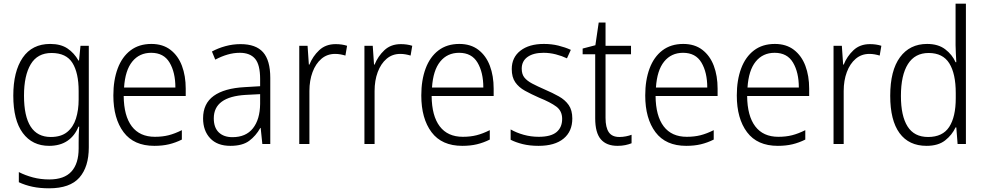

<svg xmlns="http://www.w3.org/2000/svg" viewBox="-20 -780 5332 1040"><path d="M252 -542Q309 -542 345.5 -517.5Q382 -493 405 -452H408L416 -532H461V18Q461 124 410 182Q359 240 246 240Q196 240 156 231.5Q116 223 82 207V152Q117 170 158.5 181Q200 192 247 192Q328 192 367 149Q406 106 406 24V-8Q406 -28 406.5 -49.5Q407 -71 409 -94H405Q385 -44 345 -17Q305 10 246 10Q155 10 103.5 -59.5Q52 -129 52 -262Q52 -393 103 -467.5Q154 -542 252 -542ZM259 -493Q183 -493 146.5 -432Q110 -371 110 -262Q110 -38 255 -38Q311 -38 344 -65Q377 -92 391.5 -138Q406 -184 406 -241V-287Q406 -385 372.5 -439Q339 -493 259 -493Z M800 -542Q862 -542 903.5 -510Q945 -478 965.5 -423.5Q986 -369 986 -300V-260H650Q651 -152 694 -95.5Q737 -39 819 -39Q860 -39 893.5 -47.5Q927 -56 965 -75V-24Q931 -7 895.5 1.5Q860 10 816 10Q705 10 649.5 -64Q594 -138 594 -263Q594 -346 617.5 -409Q641 -472 687 -507Q733 -542 800 -542ZM799 -494Q735 -494 696.5 -446.5Q658 -399 652 -306H930Q930 -388 898.5 -441Q867 -494 799 -494Z M1283 -541Q1366 -541 1405 -497Q1444 -453 1444 -358V0H1401L1392 -87H1390Q1366 -44 1329.5 -17Q1293 10 1228 10Q1157 10 1118.5 -31Q1080 -72 1080 -139Q1080 -219 1137.5 -260.5Q1195 -302 1305 -308L1389 -313V-352Q1389 -430 1361.5 -462Q1334 -494 1279 -494Q1246 -494 1213 -484.5Q1180 -475 1146 -457L1128 -501Q1161 -519 1201 -530Q1241 -541 1283 -541ZM1311 -266Q1138 -256 1138 -139Q1138 -89 1165 -63Q1192 -37 1239 -37Q1312 -37 1350 -85Q1388 -133 1389 -217V-270Z M1798 -541Q1832 -541 1860 -532L1851 -479Q1838 -483 1824 -485.5Q1810 -488 1795 -488Q1752 -488 1721 -461.5Q1690 -435 1673 -389.5Q1656 -344 1656 -287V0H1601V-532H1646L1653 -430H1656Q1674 -475 1709 -508Q1744 -541 1798 -541Z M2151 -541Q2185 -541 2213 -532L2204 -479Q2191 -483 2177 -485.5Q2163 -488 2148 -488Q2105 -488 2074 -461.5Q2043 -435 2026 -389.5Q2009 -344 2009 -287V0H1954V-532H1999L2006 -430H2009Q2027 -475 2062 -508Q2097 -541 2151 -541Z M2468 -542Q2530 -542 2571.5 -510Q2613 -478 2633.5 -423.5Q2654 -369 2654 -300V-260H2318Q2319 -152 2362 -95.5Q2405 -39 2487 -39Q2528 -39 2561.5 -47.5Q2595 -56 2633 -75V-24Q2599 -7 2563.5 1.5Q2528 10 2484 10Q2373 10 2317.5 -64Q2262 -138 2262 -263Q2262 -346 2285.5 -409Q2309 -472 2355 -507Q2401 -542 2468 -542ZM2467 -494Q2403 -494 2364.5 -446.5Q2326 -399 2320 -306H2598Q2598 -388 2566.5 -441Q2535 -494 2467 -494Z M3080 -138Q3080 -68 3032.5 -29Q2985 10 2897 10Q2849 10 2811 0.5Q2773 -9 2746 -23V-79Q2777 -61 2816.5 -50Q2856 -39 2898 -39Q2964 -39 2994.5 -64.5Q3025 -90 3025 -136Q3025 -179 2993.5 -202.5Q2962 -226 2900 -251Q2857 -270 2823.5 -288.5Q2790 -307 2771 -334.5Q2752 -362 2752 -406Q2752 -469 2799 -505.5Q2846 -542 2926 -542Q2968 -542 3004.5 -533Q3041 -524 3072 -510L3051 -464Q3024 -477 2991 -485.5Q2958 -494 2924 -494Q2869 -494 2837.5 -471.5Q2806 -449 2806 -408Q2806 -378 2820.5 -360Q2835 -342 2862.5 -327.5Q2890 -313 2931 -295Q2973 -277 3007 -258Q3041 -239 3060.5 -211Q3080 -183 3080 -138Z M3335 -38Q3353 -38 3370.5 -41.5Q3388 -45 3401 -50V-4Q3386 2 3367 6Q3348 10 3325 10Q3265 10 3234.5 -25.5Q3204 -61 3204 -139V-486H3136V-517L3205 -535L3223 -658H3260V-532H3398V-486H3260V-141Q3260 -90 3277.5 -64Q3295 -38 3335 -38Z M3681 -542Q3743 -542 3784.5 -510Q3826 -478 3846.5 -423.5Q3867 -369 3867 -300V-260H3531Q3532 -152 3575 -95.5Q3618 -39 3700 -39Q3741 -39 3774.5 -47.5Q3808 -56 3846 -75V-24Q3812 -7 3776.5 1.5Q3741 10 3697 10Q3586 10 3530.5 -64Q3475 -138 3475 -263Q3475 -346 3498.5 -409Q3522 -472 3568 -507Q3614 -542 3681 -542ZM3680 -494Q3616 -494 3577.5 -446.5Q3539 -399 3533 -306H3811Q3811 -388 3779.5 -441Q3748 -494 3680 -494Z M4177 -542Q4239 -542 4280.5 -510Q4322 -478 4342.5 -423.5Q4363 -369 4363 -300V-260H4027Q4028 -152 4071 -95.5Q4114 -39 4196 -39Q4237 -39 4270.5 -47.5Q4304 -56 4342 -75V-24Q4308 -7 4272.5 1.5Q4237 10 4193 10Q4082 10 4026.5 -64Q3971 -138 3971 -263Q3971 -346 3994.5 -409Q4018 -472 4064 -507Q4110 -542 4177 -542ZM4176 -494Q4112 -494 4073.5 -446.5Q4035 -399 4029 -306H4307Q4307 -388 4275.5 -441Q4244 -494 4176 -494Z M4692 -541Q4726 -541 4754 -532L4745 -479Q4732 -483 4718 -485.5Q4704 -488 4689 -488Q4646 -488 4615 -461.5Q4584 -435 4567 -389.5Q4550 -344 4550 -287V0H4495V-532H4540L4547 -430H4550Q4568 -475 4603 -508Q4638 -541 4692 -541Z M4999 10Q4903 10 4852.5 -59Q4802 -128 4802 -261Q4802 -398 4855 -470Q4908 -542 5002 -542Q5062 -542 5100 -513Q5138 -484 5156 -443H5160Q5159 -466 5157.5 -490.5Q5156 -515 5156 -535V-760H5212V0H5167L5160 -90H5156Q5137 -49 5099.5 -19.5Q5062 10 4999 10ZM5007 -38Q5086 -38 5121.5 -92.5Q5157 -147 5157 -248V-276Q5157 -381 5122 -437Q5087 -493 5010 -493Q4936 -493 4898 -433Q4860 -373 4860 -260Q4860 -152 4896 -95Q4932 -38 5007 -38Z"/></svg>

Font: Noto Sans Gurmukhi UI SemiCondensed Light
Style: Regular
Weight: 300
Width: 4
Designer: Jelle Bosma - Monotype Design Team
Foundry: Monotype Imaging Inc.
Version: Version 2.004; ttfautohint (v1.8.4.7-5d5b)